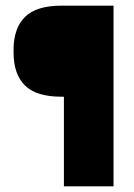

<svg xmlns="http://www.w3.org/2000/svg" viewBox="-20 -659 474 679"><path d="M197 -317Q108 -317 68 -357Q28 -397 28 -473V-483Q28 -559 68.2 -599Q108.5 -639 197.5 -639H247.5V-317ZM381.5 0H206V-639H381.5Z"/></svg>

Font: Anek Telugu ExtraBold
Style: Regular
Weight: 800
Designer: Omkar Bhoir (Telugu), Yesha Goshar (Latin)
Foundry: Ek Type
Version: Version 1.003